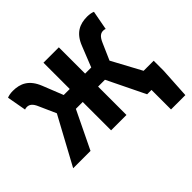

<svg xmlns="http://www.w3.org/2000/svg" viewBox="-195 -891 1307 1307"><g transform="rotate(-45 459.0 -237.5)"><path d="M1 0H168L300 -273H366V0H514V-273H580L713 0H755V188H893L906 -33V-130H809L694 -343L746 -462C765 -506 784 -518 808 -518C816 -518 824 -516 828 -514L854 -653C841 -659 819 -663 798 -663C726 -663 667 -636 632 -546L573 -398H514V-651H366V-398H308L249 -546C213 -636 155 -663 82 -663C62 -663 40 -659 27 -653L52 -514C56 -516 64 -518 72 -518C96 -518 116 -506 134 -462L187 -343Z"/></g></svg>

Font: Source Sans Pro
Style: Bold
Weight: 700
Designer: Paul D. Hunt
Foundry: Adobe Systems Incorporated
Version: Version 3.006;hotconv 1.0.111;makeotfexe 2.5.65597